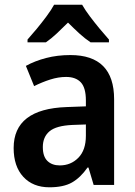

<svg xmlns="http://www.w3.org/2000/svg" viewBox="-20 -786 574 816"><path d="M279 -552Q465 -552 465 -364V0H378L356 -74H352Q322 -31 286 -10.5Q250 10 190 10Q120 10 79 -34.5Q38 -79 38 -157Q38 -323 263 -331L345 -334V-359Q345 -413 323.5 -436Q302 -459 261 -459Q228 -459 193.5 -448Q159 -437 125 -420L90 -506Q128 -527 176 -539.5Q224 -552 279 -552ZM288 -255Q219 -252 190.5 -228Q162 -204 162 -161Q162 -121 181.5 -102Q201 -83 234 -83Q281 -83 313 -115.5Q345 -148 345 -209V-257ZM329 -766Q342 -743 362 -716.5Q382 -690 403.5 -664Q425 -638 443 -618V-606H365Q341 -622 317.5 -643.5Q294 -665 269 -690Q244 -665 221 -643.5Q198 -622 175 -606H97V-618Q115 -638 136.5 -664Q158 -690 178 -717Q198 -744 210 -766Z"/></svg>

Font: Noto Sans Georgian SemiCondensed SemiBold
Style: Regular
Weight: 600
Width: 4
Designer: Monotype Design Team, Akaki Razmadze
Foundry: Google LLC
Version: Version 2.005; ttfautohint (v1.8.4.7-5d5b)